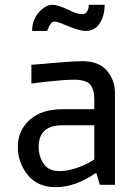

<svg xmlns="http://www.w3.org/2000/svg" viewBox="-20 -770 577 800"><path d="M54.2 -158.2Q54.2 -225.1 103 -270Q151.9 -314.9 240.2 -314.9H373V-353Q373 -398.9 355 -418.5Q336.9 -438 288.1 -438Q252 -438 178.2 -430.2L110.8 -421.9V-500Q165 -503.9 190.9 -506.8Q278.8 -514.6 321.8 -515.1Q392.6 -515.1 425.8 -475.1Q459 -435.1 459 -382.8V0H396L381.8 -48.8H378.9Q292 10.3 211.9 9.8Q135.7 9.8 95 -41.7Q54.2 -93.3 54.2 -158.2ZM113.8 -641.1Q113.8 -687 141.8 -718.5Q169.9 -750 199.2 -750Q221.2 -750 265.1 -729Q299.3 -710.9 323.2 -710.9Q348.1 -711.9 350.1 -750H416Q416 -706.1 396 -673.6Q376 -641.1 335.9 -641.1Q311 -641.1 253.9 -665Q219.7 -680.2 207 -680.2Q198.2 -680.2 190.7 -670.2Q183.1 -660.2 180.2 -649.9L176.8 -641.1ZM141.1 -158.2Q141.1 -119.1 161.6 -88.1Q182.1 -57.1 229 -57.1Q262.2 -57.1 303.2 -71.5Q344.2 -85.9 372.1 -105H373V-248H240.2Q141.1 -248 141.1 -158.2Z"/></svg>

Font: Carme
Style: Regular
Weight: 400
Version: 1.000